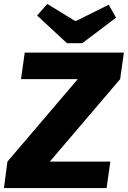

<svg xmlns="http://www.w3.org/2000/svg" viewBox="-27 -958 651 978"><path d="M370 -556 585 -555 226 -134 11 -135ZM535 -135 516 0H-7L11 -135ZM604 -690 585 -555H80L99 -690ZM527 -934 564 -868 392 -738H314L162 -879L214 -938L354 -852H362Z"/></svg>

Font: Exo 2 ExtraBold
Style: Italic
Weight: 800
Italic angle: -8°
Designer: Natanael Gama
Foundry: Natanael Gama
Version: Version 2.010